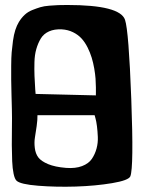

<svg xmlns="http://www.w3.org/2000/svg" viewBox="-20 -715 565 758"><path d="M26.9 -283.7Q26.4 -300.8 25.4 -340.8Q24.4 -380.9 24.2 -400.6Q23.9 -420.4 24.2 -454.3Q24.4 -488.3 26.1 -508.5Q27.8 -528.8 31.2 -553.7Q34.7 -578.6 40.5 -596.7Q46.4 -614.7 54.7 -628.4Q64.5 -644.5 77.4 -656.5Q90.3 -668.5 107.4 -675.3Q124.5 -682.1 138.9 -686.5Q153.3 -690.9 175 -692.6Q196.8 -694.3 210 -694.8Q223.1 -695.3 245.6 -695.3Q454.1 -695.3 473.6 -636.7Q488.3 -592.8 498.3 -323.5Q508.3 -54.2 494.6 -19Q487.8 -2.9 422.4 8.1Q356.9 19 279.1 21.5Q201.2 23.9 130.9 18.3Q60.5 12.7 45.4 -1.5Q38.1 -8.3 33.7 -29.1Q29.3 -49.8 28.1 -78.4Q26.9 -106.9 26.6 -142.1Q26.4 -177.2 27.1 -212.9Q27.8 -248.5 26.9 -283.7ZM120.6 -344.2 358.4 -338.4Q358.4 -341.8 358.6 -347.4Q358.9 -353 358.6 -370.4Q358.4 -387.7 357.2 -404.5Q356 -421.4 352.1 -444.3Q348.1 -467.3 342 -487.3Q335.9 -507.3 325.7 -527.8Q315.4 -548.3 301.8 -563.2Q288.1 -578.1 268.1 -587.9Q248 -597.7 224.1 -599.1Q194.8 -600.6 173.6 -591.1Q152.3 -581.5 141.1 -563Q129.9 -544.4 123.3 -521.2Q116.7 -498 116 -469.7Q115.2 -441.4 116.2 -415.3Q117.2 -389.2 119.1 -361.8Q120.1 -350.1 120.6 -344.2ZM127.9 -260.3Q128.4 -243.7 124.8 -217.5Q121.1 -191.4 117.9 -172.4Q114.7 -153.3 117.4 -130.9Q120.1 -108.4 131.3 -93.5Q142.6 -78.6 169.9 -67.1Q197.3 -55.7 240.7 -52.2Q277.8 -49.3 304 -59.3Q330.1 -69.3 342.5 -87.6Q355 -106 361.1 -128.4Q367.2 -150.9 366.2 -174.1Q365.2 -197.3 362.8 -216.6Q360.4 -235.8 356.9 -248L353.5 -260.3Z"/></svg>

Font: Some Time Later
Style: Regular
Weight: 400
Version: Version 003.300